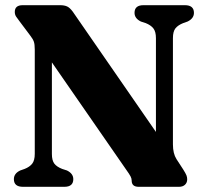

<svg xmlns="http://www.w3.org/2000/svg" viewBox="-20 -720 792 740"><path d="M262.5 -29.5Q262.5 0 228 0H68.5Q33.5 0 33.5 -29.5Q33.5 -51.5 58 -63L75 -69Q94 -76.5 104 -89Q114 -101.5 114 -127V-529Q114 -549 110.5 -559.2Q107 -569.5 96.5 -583L56 -637Q47 -648.5 42 -656.2Q37 -664 37 -674Q37 -700 67.5 -700H211.5Q228 -700 238.5 -695.2Q249 -690.5 260.5 -675L581 -211.5V-573Q581 -598 571.2 -610.5Q561.5 -623 541.5 -631L523 -637Q498.5 -649 498.5 -670.5Q498.5 -700 533 -700H692.5Q727.5 -700 727.5 -670.5Q727.5 -649 703 -637L686 -631Q666 -623 656.2 -610.8Q646.5 -598.5 646.5 -573V-163.5Q646.5 -128.5 660 -107L686 -67Q695.5 -52 698.5 -44.5Q701.5 -37 701.5 -29Q701.5 -16 693 -8Q684.5 0 670 0H514.5Q487.5 0 487.5 -24Q487.5 -32 483.2 -40.2Q479 -48.5 465 -68L180 -479.5V-126.5Q180 -101.5 189.5 -89.2Q199 -77 219.5 -69L238 -63Q262.5 -51 262.5 -29.5Z"/></svg>

Font: Fraunces 72pt S050
Style: Bold
Weight: 700
Version: Version 1.000; ttfautohint (v1.8.3)